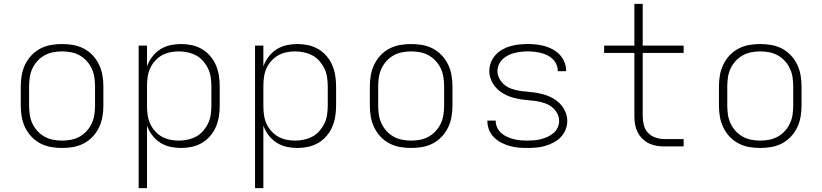

<svg xmlns="http://www.w3.org/2000/svg" viewBox="-20 -755 4240 990"><path d="M300 8Q271 8 242.5 3Q214 -2 188 -15.5Q162 -29 142 -50.5Q122 -72 109.5 -98Q97 -124 92 -152.5Q87 -181 87 -210V-310Q87 -339 92 -367.5Q97 -396 109.5 -422Q122 -448 142 -469.5Q162 -491 188 -504.5Q214 -518 242.5 -523Q271 -528 300 -528Q329 -528 357.5 -523Q386 -518 412 -504.5Q438 -491 458 -469.5Q478 -448 490.5 -422Q503 -396 508 -367.5Q513 -339 513 -310V-210Q513 -181 508 -152.5Q503 -124 490.5 -98Q478 -72 458 -50.5Q438 -29 412 -15.5Q386 -2 357.5 3Q329 8 300 8ZM300 -30Q323 -30 346.5 -34.5Q370 -39 390.5 -50.5Q411 -62 427 -79.5Q443 -97 453 -118.5Q463 -140 466.5 -163.5Q470 -187 470 -210V-310Q470 -333 466.5 -356.5Q463 -380 453 -401.5Q443 -423 427 -440.5Q411 -458 390.5 -469.5Q370 -481 346.5 -485.5Q323 -490 300 -490Q277 -490 253.5 -485.5Q230 -481 209.5 -469.5Q189 -458 173 -440.5Q157 -423 147 -401.5Q137 -380 133.5 -356.5Q130 -333 130 -310V-210Q130 -187 133.5 -163.5Q137 -140 147 -118.5Q157 -97 173 -79.5Q189 -62 209.5 -50.5Q230 -39 253.5 -34.5Q277 -30 300 -30Z M695 215V-520H738V-413Q748 -440 765 -462.5Q782 -485 806 -500.5Q830 -516 858 -522Q886 -528 914 -528Q942 -528 969.5 -522Q997 -516 1021 -502Q1045 -488 1063.5 -466.5Q1082 -445 1093 -419.5Q1104 -394 1108.5 -366Q1113 -338 1113 -310V-210Q1113 -182 1108.5 -154Q1104 -126 1093 -100.5Q1082 -75 1063.5 -53.5Q1045 -32 1021 -18Q997 -4 969.5 2Q942 8 914 8Q886 8 858 2Q830 -4 806 -19.5Q782 -35 765 -57.5Q748 -80 738 -107V215ZM901 -30Q924 -30 947.5 -35Q971 -40 991.5 -51Q1012 -62 1027.5 -80Q1043 -98 1053 -119Q1063 -140 1066.5 -163.5Q1070 -187 1070 -210V-310Q1070 -333 1066.5 -356.5Q1063 -380 1053 -401Q1043 -422 1027.5 -440Q1012 -458 991.5 -469Q971 -480 947.5 -485Q924 -490 901 -490Q878 -490 855 -485Q832 -480 812.5 -468.5Q793 -457 777.5 -439Q762 -421 753 -400Q744 -379 741 -356Q738 -333 738 -310V-210Q738 -187 741 -164Q744 -141 753 -120Q762 -99 777.5 -81Q793 -63 812.5 -51.5Q832 -40 855 -35Q878 -30 901 -30Z M1295 215V-520H1338V-413Q1348 -440 1365 -462.5Q1382 -485 1406 -500.5Q1430 -516 1458 -522Q1486 -528 1514 -528Q1542 -528 1569.5 -522Q1597 -516 1621 -502Q1645 -488 1663.5 -466.5Q1682 -445 1693 -419.5Q1704 -394 1708.5 -366Q1713 -338 1713 -310V-210Q1713 -182 1708.5 -154Q1704 -126 1693 -100.5Q1682 -75 1663.5 -53.5Q1645 -32 1621 -18Q1597 -4 1569.5 2Q1542 8 1514 8Q1486 8 1458 2Q1430 -4 1406 -19.5Q1382 -35 1365 -57.5Q1348 -80 1338 -107V215ZM1501 -30Q1524 -30 1547.5 -35Q1571 -40 1591.5 -51Q1612 -62 1627.5 -80Q1643 -98 1653 -119Q1663 -140 1666.5 -163.5Q1670 -187 1670 -210V-310Q1670 -333 1666.5 -356.5Q1663 -380 1653 -401Q1643 -422 1627.5 -440Q1612 -458 1591.5 -469Q1571 -480 1547.5 -485Q1524 -490 1501 -490Q1478 -490 1455 -485Q1432 -480 1412.5 -468.5Q1393 -457 1377.5 -439Q1362 -421 1353 -400Q1344 -379 1341 -356Q1338 -333 1338 -310V-210Q1338 -187 1341 -164Q1344 -141 1353 -120Q1362 -99 1377.5 -81Q1393 -63 1412.5 -51.5Q1432 -40 1455 -35Q1478 -30 1501 -30Z M2100 8Q2071 8 2042.5 3Q2014 -2 1988 -15.5Q1962 -29 1942 -50.5Q1922 -72 1909.5 -98Q1897 -124 1892 -152.5Q1887 -181 1887 -210V-310Q1887 -339 1892 -367.5Q1897 -396 1909.5 -422Q1922 -448 1942 -469.5Q1962 -491 1988 -504.5Q2014 -518 2042.5 -523Q2071 -528 2100 -528Q2129 -528 2157.5 -523Q2186 -518 2212 -504.5Q2238 -491 2258 -469.5Q2278 -448 2290.5 -422Q2303 -396 2308 -367.5Q2313 -339 2313 -310V-210Q2313 -181 2308 -152.5Q2303 -124 2290.5 -98Q2278 -72 2258 -50.5Q2238 -29 2212 -15.5Q2186 -2 2157.5 3Q2129 8 2100 8ZM2100 -30Q2123 -30 2146.5 -34.5Q2170 -39 2190.5 -50.5Q2211 -62 2227 -79.5Q2243 -97 2253 -118.5Q2263 -140 2266.5 -163.5Q2270 -187 2270 -210V-310Q2270 -333 2266.5 -356.5Q2263 -380 2253 -401.5Q2243 -423 2227 -440.5Q2211 -458 2190.5 -469.5Q2170 -481 2146.5 -485.5Q2123 -490 2100 -490Q2077 -490 2053.5 -485.5Q2030 -481 2009.5 -469.5Q1989 -458 1973 -440.5Q1957 -423 1947 -401.5Q1937 -380 1933.5 -356.5Q1930 -333 1930 -310V-210Q1930 -187 1933.5 -163.5Q1937 -140 1947 -118.5Q1957 -97 1973 -79.5Q1989 -62 2009.5 -50.5Q2030 -39 2053.5 -34.5Q2077 -30 2100 -30Z M2699 8Q2676 8 2653 6Q2630 4 2607.5 -2.5Q2585 -9 2564.5 -19.5Q2544 -30 2527.5 -46.5Q2511 -63 2502 -85Q2493 -107 2493 -130Q2493 -130 2493 -131Q2493 -132 2493 -133H2536Q2536 -132 2536 -131.5Q2536 -131 2536 -131Q2536 -113 2544 -96.5Q2552 -80 2565 -68.5Q2578 -57 2594.5 -49.5Q2611 -42 2628.5 -37.5Q2646 -33 2663.5 -31.5Q2681 -30 2699 -30Q2717 -30 2734.5 -31.5Q2752 -33 2769.5 -37.5Q2787 -42 2803.5 -49.5Q2820 -57 2833.5 -68.5Q2847 -80 2855 -96.5Q2863 -113 2863 -131Q2863 -152 2853 -170.5Q2843 -189 2827 -202Q2811 -215 2791.5 -222Q2772 -229 2752 -232.5Q2732 -236 2711.5 -237.5Q2691 -239 2671 -242Q2651 -245 2631 -250Q2611 -255 2592.5 -263.5Q2574 -272 2557.5 -284.5Q2541 -297 2529 -313Q2517 -329 2510 -349Q2503 -369 2503 -389Q2503 -412 2511.5 -433.5Q2520 -455 2535 -471.5Q2550 -488 2570 -499.5Q2590 -511 2611.5 -517Q2633 -523 2656 -525.5Q2679 -528 2701 -528Q2724 -528 2746 -525.5Q2768 -523 2789.5 -517Q2811 -511 2831 -500Q2851 -489 2866.5 -472.5Q2882 -456 2890.5 -435Q2899 -414 2899 -391Q2899 -391 2899 -390Q2899 -389 2899 -388H2856Q2856 -389 2856 -389.5Q2856 -390 2856 -390Q2856 -407 2849 -423Q2842 -439 2829.5 -451Q2817 -463 2801.5 -470.5Q2786 -478 2769 -482Q2752 -486 2735 -488Q2718 -490 2701 -490Q2684 -490 2666.5 -488Q2649 -486 2632.5 -482Q2616 -478 2600.5 -470Q2585 -462 2572.5 -450.5Q2560 -439 2552.5 -422.5Q2545 -406 2545 -389Q2545 -369 2555 -350Q2565 -331 2580.5 -318Q2596 -305 2615.5 -298Q2635 -291 2655 -287.5Q2675 -284 2695.5 -282.5Q2716 -281 2736.5 -278Q2757 -275 2776.5 -270Q2796 -265 2815 -256.5Q2834 -248 2850.5 -235.5Q2867 -223 2879 -207Q2891 -191 2898 -171.5Q2905 -152 2905 -131Q2905 -108 2896 -86Q2887 -64 2871 -47.5Q2855 -31 2834 -20Q2813 -9 2790.5 -2.5Q2768 4 2745 6Q2722 8 2699 8Z M3406 0Q3385 0 3364.5 -3.5Q3344 -7 3325.5 -16Q3307 -25 3292 -40Q3277 -55 3267.5 -74Q3258 -93 3254.5 -113.5Q3251 -134 3251 -155V-482H3095V-520H3251V-735H3294V-520H3505V-482H3294V-155Q3294 -132 3300 -109Q3306 -86 3322 -69.5Q3338 -53 3360.5 -45.5Q3383 -38 3406 -38H3505V0Z M3900 8Q3871 8 3842.5 3Q3814 -2 3788 -15.5Q3762 -29 3742 -50.5Q3722 -72 3709.5 -98Q3697 -124 3692 -152.5Q3687 -181 3687 -210V-310Q3687 -339 3692 -367.5Q3697 -396 3709.5 -422Q3722 -448 3742 -469.5Q3762 -491 3788 -504.5Q3814 -518 3842.5 -523Q3871 -528 3900 -528Q3929 -528 3957.5 -523Q3986 -518 4012 -504.5Q4038 -491 4058 -469.5Q4078 -448 4090.5 -422Q4103 -396 4108 -367.5Q4113 -339 4113 -310V-210Q4113 -181 4108 -152.5Q4103 -124 4090.5 -98Q4078 -72 4058 -50.5Q4038 -29 4012 -15.5Q3986 -2 3957.5 3Q3929 8 3900 8ZM3900 -30Q3923 -30 3946.5 -34.5Q3970 -39 3990.5 -50.5Q4011 -62 4027 -79.5Q4043 -97 4053 -118.5Q4063 -140 4066.5 -163.5Q4070 -187 4070 -210V-310Q4070 -333 4066.5 -356.5Q4063 -380 4053 -401.5Q4043 -423 4027 -440.5Q4011 -458 3990.5 -469.5Q3970 -481 3946.5 -485.5Q3923 -490 3900 -490Q3877 -490 3853.5 -485.5Q3830 -481 3809.5 -469.5Q3789 -458 3773 -440.5Q3757 -423 3747 -401.5Q3737 -380 3733.5 -356.5Q3730 -333 3730 -310V-210Q3730 -187 3733.5 -163.5Q3737 -140 3747 -118.5Q3757 -97 3773 -79.5Q3789 -62 3809.5 -50.5Q3830 -39 3853.5 -34.5Q3877 -30 3900 -30Z"/></svg>

Font: Iosevka SS04 XLt Ex
Style: Regular
Weight: 200
Width: 7
Monospace: yes
Designer: Belleve Invis
Foundry: Belleve Invis
Version: Version 19.0.0; ttfautohint (v1.8.4)